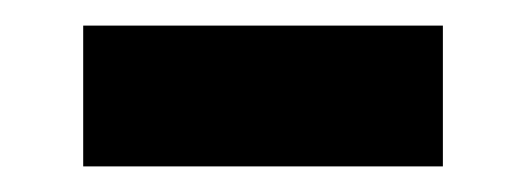

<svg xmlns="http://www.w3.org/2000/svg" viewBox="-20 -701 411 150"><path d="M45 -681V-571H326V-681Z"/></svg>

Font: LT Wave Alt Black
Style: Regular
Weight: 900
Designer: Daniel Lyons
Version: Version 2.5 (Glyphs App)